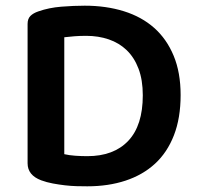

<svg xmlns="http://www.w3.org/2000/svg" viewBox="-20 -641 699 675"><path d="M482 -306Q482 -360 467 -399.5Q452 -439 425.5 -464.5Q399 -490 362.5 -502.5Q326 -515 283 -515Q260 -515 241.5 -513.5Q223 -512 206 -510V-99Q223 -95 244.5 -93.5Q266 -92 287 -92Q380 -92 431 -146Q482 -200 482 -306ZM615 -307Q615 -226 591.5 -165.5Q568 -105 525 -65.5Q482 -26 421.5 -6Q361 14 287 14Q270 14 250 13.5Q230 13 208.5 10.5Q187 8 165.5 4Q144 0 125 -7Q77 -25 77 -67V-557Q77 -575 87 -585Q97 -595 115 -601Q152 -614 195.5 -617.5Q239 -621 278 -621Q353 -621 415.5 -601.5Q478 -582 522 -543Q566 -504 590.5 -445Q615 -386 615 -307Z"/></svg>

Font: Baloo 2 SemiBold
Style: Regular
Weight: 600
Designer: Sarang Kulkarni and Ek Type
Foundry: Ek Type
Version: Version 1.640;hotconv 1.0.111;makeotfexe 2.5.65597; ttfautoh